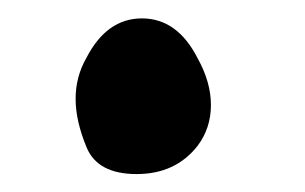

<svg xmlns="http://www.w3.org/2000/svg" viewBox="-20 -368 337 212"><path d="M198.2 -207Q173.8 -175.8 130.9 -175.8Q87.9 -175.8 75.7 -205.1Q63.5 -234.4 63.5 -258.8Q63.5 -283.2 75.2 -303.7Q97.7 -347.7 136.7 -347.7Q175.8 -347.7 198.2 -303.7Q212.9 -277.3 212.9 -252Q212.9 -226.6 198.2 -207Z"/></svg>

Font: Essays1743
Style: Medium
Weight: 500
Designer: Based on the typeface in a 1743 English translation of the essays of Montaigne.  PostScript/TrueType font designed by Jo
Version: Version 002.100